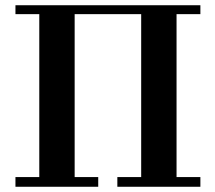

<svg xmlns="http://www.w3.org/2000/svg" viewBox="-20 -713 820 733"><path d="M745 -37V0H428V-37H519V-659H265V-37H355V0H39V-37H130V-659H39V-693H745V-659H654V-37Z"/></svg>

Font: GFS Didot Classic
Style: Regular
Weight: 400
Designer: George D. Matthiopoulos
Foundry: George D. Matthiopoulos
Version: Version 1.000